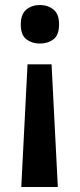

<svg xmlns="http://www.w3.org/2000/svg" viewBox="-20 -566 320 767"><path d="M90 -309H186L211 181H65ZM216 -469Q216 -426 193.5 -409Q171 -392 139 -392Q108 -392 85.5 -409Q63 -426 63 -468Q63 -510 85.5 -528Q108 -546 139 -546Q171 -546 193.5 -528Q216 -510 216 -469Z"/></svg>

Font: Noto Sans Thai SemiBold
Style: Regular
Weight: 600
Version: Version 2.001